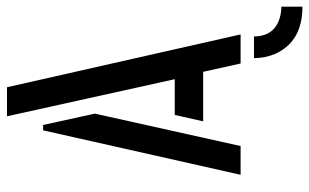

<svg xmlns="http://www.w3.org/2000/svg" viewBox="-191 -532 903 561"><g transform="rotate(-90 260.5 -251.5)"><path d="M521.5 180.7Q419.9 180.7 383.8 101.6Q371.1 71.3 371.1 39.1H434.6Q434.6 97.7 488.3 114.3Q504.9 119.1 521.5 119.1ZM30.3 0 160.2 -577.1H175.8L209 -425.8L114.3 0ZM186.5 -109.4 205.1 -192.4H309.6L201.2 -682.6H286.1L440.4 0H355.5L331.1 -109.4Z"/></g></svg>

Font: Post No Bills Jaffna SemiBold
Style: Regular
Weight: 600
Designer: Kosala Senevirathne, Siva Puranthara, Lasantha Premarathna, Tharique Azeez
Foundry: Mooniak
Version: Version 1.220 ; ttfautohint (v1.6)